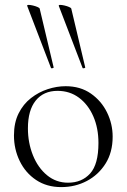

<svg xmlns="http://www.w3.org/2000/svg" viewBox="-20 -751 517 784"><path d="M317 -474 220 -727Q219 -731 226 -731Q233 -731 243.5 -728.5Q254 -726 262 -722.5Q270 -719 271 -716L328 -476Q329 -474 323.5 -472.5Q318 -471 317 -474ZM188 -474 91 -727Q90 -731 97 -731Q104 -731 114.5 -728.5Q125 -726 133 -722.5Q141 -719 142 -716L199 -476Q200 -474 194.5 -472.5Q189 -471 188 -474ZM230 13Q171 13 127.5 -16Q84 -45 60.5 -93.5Q37 -142 37 -198Q37 -250 56 -288Q75 -326 106.5 -350.5Q138 -375 175 -387Q212 -399 248 -399Q308 -399 351 -369Q394 -339 417 -292Q440 -245 440 -193Q440 -129 411 -83Q382 -37 334.5 -12Q287 13 230 13ZM258 -5Q314 -5 348 -42.5Q382 -80 382 -167Q382 -228 361 -276Q340 -324 302.5 -352Q265 -380 215 -380Q158 -380 126 -340.5Q94 -301 94 -227Q94 -168 114.5 -117Q135 -66 172 -35.5Q209 -5 258 -5Z"/></svg>

Font: Cormorant Light Light
Style: Regular
Weight: 300
Version: Version 4.000